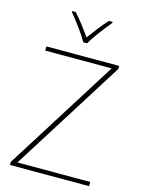

<svg xmlns="http://www.w3.org/2000/svg" viewBox="-138 -1028 820 1106"><g transform="rotate(15 272.0 -474.5)"><path d="M506 0H34V-18L456 -689H60V-714H494V-696L72 -25H506ZM392 -949H370Q344 -921 317 -886.5Q290 -852 270 -824Q250 -852 224 -886.5Q198 -921 172 -949H151V-943Q177 -912 209.5 -867.5Q242 -823 259 -792H282Q299 -823 332.5 -867.5Q366 -912 392 -943Z"/></g></svg>

Font: Noto Sans Display Thin
Style: Regular
Weight: 250
Designer: Monotype Design Team
Foundry: Monotype Imaging Inc.
Version: Version 1.900